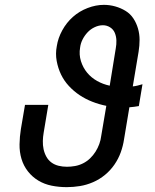

<svg xmlns="http://www.w3.org/2000/svg" viewBox="-20 -763 640 791"><path d="M255 8Q223 8 193 2Q163 -4 138 -19Q113 -34 95 -57Q77 -80 68.5 -108.5Q60 -137 60.5 -168.5Q61 -200 66 -231L83 -331H179L160 -217Q157 -200 156.5 -182.5Q156 -165 159.5 -148.5Q163 -132 171 -117.5Q179 -103 192 -93.5Q205 -84 221.5 -80Q238 -76 256 -76Q272 -76 289 -79Q306 -82 322 -90Q338 -98 351 -110.5Q364 -123 373.5 -138Q383 -153 389 -169.5Q395 -186 397 -203L418 -327Q388 -333 360 -344Q332 -355 308 -371Q284 -387 264 -408.5Q244 -430 231.5 -456Q219 -482 213.5 -512Q208 -542 214 -573Q219 -606 236.5 -638Q254 -670 280.5 -693.5Q307 -717 341 -730Q375 -743 408 -743Q432 -743 455 -736.5Q478 -730 497.5 -718Q517 -706 529.5 -687Q542 -668 548.5 -645.5Q555 -623 555 -599Q555 -575 551 -550L527 -407Q537 -408 547 -410.5Q557 -413 567 -416L552 -326Q542 -324 532.5 -323Q523 -322 513 -321L491 -189Q487 -162 477.5 -135.5Q468 -109 451.5 -85Q435 -61 412.5 -42.5Q390 -24 363.5 -12.5Q337 -1 309.5 3.5Q282 8 255 8ZM432 -410 457 -564Q460 -580 459.5 -596.5Q459 -613 453 -627.5Q447 -642 433.5 -650.5Q420 -659 404 -659Q387 -659 370 -651Q353 -643 340.5 -629.5Q328 -616 320 -600Q312 -584 310 -567Q305 -538 313.5 -511Q322 -484 339 -463.5Q356 -443 380 -429.5Q404 -416 432 -410Z"/></svg>

Font: Iosevka Etoile Medium
Style: Italic
Weight: 500
Italic angle: -9°
Designer: Belleve Invis
Foundry: Belleve Invis
Version: Version 22.1.2; ttfautohint (v1.8.4)